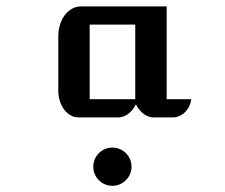

<svg xmlns="http://www.w3.org/2000/svg" viewBox="-20 -609 707 603"><path d="M226.6 -240.2H351.6C373.5 -240.2 394.5 -256.3 406.7 -281.2C419.4 -256.3 440.4 -240.2 462.4 -240.2H522.5C551.8 -240.2 577.1 -265.6 580.6 -297.4H503.4V-588.9H234.9C194.3 -588.9 163.1 -548.3 163.1 -494.6V-323.7C163.1 -277.8 191.4 -240.2 226.6 -240.2ZM261.7 -297.4V-531.7H404.8V-297.4ZM272.9 -85.4C272.9 -52.2 299.8 -25.4 333 -25.4C365.7 -25.4 393.1 -52.2 393.1 -85.4C393.1 -118.7 366.2 -145.5 333 -145.5C299.8 -145.5 272.9 -118.7 272.9 -85.4Z"/></svg>

Font: Atomic Age
Style: Regular
Weight: 400
Designer: James Grieshaber
Foundry: James Grieshaber
Version: Version 1.002